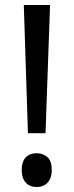

<svg xmlns="http://www.w3.org/2000/svg" viewBox="-20 -734 295 768"><path d="M180.2 -713.9H75.2L91.8 -201.2H162.1ZM66.9 -54.2C66.9 -5.9 93.8 14.2 127 14.2C158.7 14.2 187 -5.9 187 -54.2C187 -78.6 181.2 -95.7 168.9 -106C156.7 -116.2 143.1 -121.1 127 -121.1C93.8 -121.1 66.9 -103 66.9 -54.2Z"/></svg>

Font: Avrile Sans
Style: Regular
Weight: 400
Designer: Monotype Design Team, Google (font), Stefan Peev (BGR Cyrillic), Cristiano Sobral (main changes)
Foundry: The Avrile Sans Project Authors
Version: Version 3.110